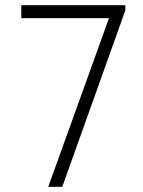

<svg xmlns="http://www.w3.org/2000/svg" viewBox="-20 -720 551 740"><path d="M400 -650H62V-700H463V-680L220 0H166Z"/></svg>

Font: Tilda Sans Light
Style: Regular
Weight: 300
Designer: ParaType Ltd
Foundry: ParaType Ltd
Version: Version 1.009